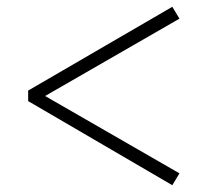

<svg xmlns="http://www.w3.org/2000/svg" viewBox="-20 -642 615 566"><path d="M63 -344 488 -96 509 -131 113 -359 509 -587 488 -622 63 -375Z"/></svg>

Font: Noto Serif CJK SC Light
Style: Regular
Weight: 300
Designer: Ryoko NISHIZUKA 西塚涼子 (kana & ideographs); Frank Grießhammer (Latin, Greek & Cyrillic); Wenlong ZHANG 张文龙 (bopomofo); San
Foundry: Adobe
Version: Version 2.001;hotconv 1.1.0;makeotfexe 2.6.0